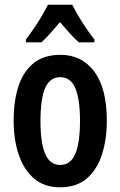

<svg xmlns="http://www.w3.org/2000/svg" viewBox="-20 -786 512 816"><path d="M434 -273Q434 -194 413.5 -130Q393 -66 349.5 -28Q306 10 235 10Q168 10 124.5 -27.5Q81 -65 59.5 -129Q38 -193 38 -273Q38 -358 59 -421Q80 -484 124 -518.5Q168 -553 237 -553Q328 -553 381 -481.5Q434 -410 434 -273ZM152 -271Q152 -179 172 -132Q192 -85 236 -85Q280 -85 300 -132Q320 -179 320 -273Q320 -365 300 -411.5Q280 -458 236 -458Q192 -458 172 -412Q152 -366 152 -271ZM287 -766Q303 -733 328.5 -693Q354 -653 381 -618V-606H315Q296 -623 276.5 -644.5Q257 -666 235 -692Q213 -666 192.5 -643Q172 -620 156 -606H90V-618Q106 -639 124.5 -666Q143 -693 158.5 -719.5Q174 -746 184 -766Z"/></svg>

Font: Noto Sans Arabic ExtCond SemBd
Style: Regular
Weight: 600
Width: 2
Designer: Monotype Design Team, Nadine Chahine, Nizar Qandah and Khaled Hosny
Foundry: Monotype Imaging Inc.
Version: Version 2.012; ttfautohint (v1.8.4.7-5d5b)